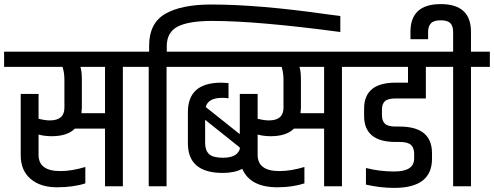

<svg xmlns="http://www.w3.org/2000/svg" viewBox="-49 -908 2408 936"><path d="M265 -519Q265 -553 256 -582H-29V-656H642V-582H550V0H463V-281H316Q279 -244 203 -244Q169 -244 139 -252V-153Q139 -74 245 -74Q301 -74 367 -94V-14Q308 5 228 5Q148 5 100 -36Q52 -77 52 -151V-450H139V-329Q171 -321 194 -321Q265 -321 265 -383ZM463 -356V-582H343Q350 -561 350 -519V-383Q350 -374 348 -356Z M1610 -752Q1205 -806 986 -806Q871 -806 817.5 -778.5Q764 -751 764 -683V-656H855V-582H763V0H676V-582H584V-656H678V-685Q678 -795 756.5 -840.5Q835 -886 981 -886Q1212 -886 1548 -838Q1601 -831 1610 -830Z M1333 -519Q1333 -553 1324 -582H797V-656H1710V-582H1618V0H1531V-281H1384Q1347 -244 1271 -244Q1237 -244 1207 -252V-153Q1207 -74 1313 -74Q1369 -74 1435 -94V-14Q1376 5 1303 5Q1171 5 1132 -85Q1095 -65 1037 -65Q867 -65 867 -209V-362Q867 -505 1030 -505L1065 -503V-429Q1051 -431 1035 -431Q965 -431 954 -386L1120 -254V-450H1207V-329Q1239 -321 1262 -321Q1333 -321 1333 -383ZM951 -211Q951 -175 970 -157Q989 -139 1038 -139Q1106 -139 1120 -181V-189L951 -324ZM1531 -356V-582H1411Q1418 -561 1418 -519V-383Q1418 -374 1416 -356Z M2057 -161V-134Q2057 8 1873 8Q1805 8 1735 -8V-89Q1801 -72 1873 -72Q1970 -72 1970 -135V-159Q1970 -187 1954.5 -201.5Q1939 -216 1899 -216H1879Q1726 -216 1726 -343V-378Q1726 -505 1879 -505H1940V-582H1651V-656H2125V-582H2027V-428H1879Q1842 -428 1827.5 -414.5Q1813 -401 1813 -374V-346Q1813 -319 1827.5 -305Q1842 -291 1879 -291H1899Q2057 -291 2057 -161Z M2160 -656V-752Q2160 -781 2146.5 -795Q2133 -809 2099.5 -809Q2066 -809 2052 -794.5Q2038 -780 2038 -752V-717H1952V-753Q1952 -888 2099.5 -888Q2247 -888 2247 -753V-656H2339V-582H2247V0H2160V-582H2068V-656Z"/></svg>

Font: Khand Medium
Style: Regular
Weight: 500
Designer: Devanagari: Sanchit Sawaria, Jyotish Sonowal; Latin: Satya Rajpurohit
Foundry: Indian Type Foundry
Version: Version 1.100;PS 1.0;hotconv 1.0.78;makeotf.lib2.5.61930; tt